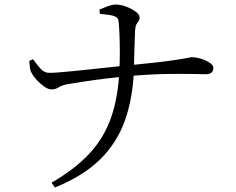

<svg xmlns="http://www.w3.org/2000/svg" viewBox="-20 -777 1040 846"><path d="M207 28Q311 -32 375 -101.5Q439 -171 470 -260.5Q501 -350 506 -469Q508 -503 508 -544.5Q508 -586 506.5 -624.5Q505 -663 502 -686Q501 -698 487.5 -704Q474 -710 455.5 -712Q437 -714 420 -716L418 -735Q429 -740 452 -748.5Q475 -757 490 -757Q513 -757 537 -747.5Q561 -738 578 -725.5Q595 -713 595 -701Q595 -689 590 -683Q585 -677 580.5 -668.5Q576 -660 575 -639Q573 -599 572 -551.5Q571 -504 570 -466Q565 -343 530 -245Q495 -147 420.5 -74Q346 -1 222 49ZM206 -383Q193 -383 175 -395.5Q157 -408 141.5 -425Q126 -442 121 -453Q114 -463 112 -477.5Q110 -492 109 -509L126 -516Q141 -494 158.5 -474.5Q176 -455 200 -456Q214 -456 245 -458.5Q276 -461 315.5 -465Q355 -469 396.5 -473.5Q438 -478 475 -482Q512 -486 536 -488Q618 -496 669.5 -502Q721 -508 750.5 -512.5Q780 -517 794.5 -519.5Q809 -522 815 -523.5Q821 -525 826 -525Q837 -525 853 -521.5Q869 -518 884 -511.5Q899 -505 909.5 -496.5Q920 -488 920 -477Q920 -463 911 -456.5Q902 -450 889 -450Q871 -450 828.5 -451Q786 -452 714.5 -451Q643 -450 537 -441Q498 -437 448 -431Q398 -425 352 -418Q306 -411 277 -406Q252 -401 238 -392Q224 -383 206 -383Z"/></svg>

Font: Noto Serif JP
Style: Regular
Weight: 400
Designer: Ryoko NISHIZUKA  (kana & ideographs); Frank Grießhammer (Latin, Greek & Cyrillic); Wenlong ZHANG  (bopomofo); Sandoll Co
Foundry: Adobe
Version: Version 2.003-H1;hotconv 1.1.1;makeotfexe 2.6.0